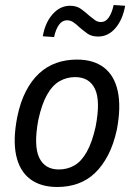

<svg xmlns="http://www.w3.org/2000/svg" viewBox="-20 -738 535 767"><path d="M209 9Q142 9 100 -23Q58 -55 44.5 -117.5Q31 -180 49 -271Q61 -330 83.5 -373.5Q106 -417 136.5 -445Q167 -473 205 -486.5Q243 -500 287 -500Q354 -500 395.5 -468Q437 -436 450.5 -373.5Q464 -311 447 -221Q434 -161 411.5 -118Q389 -75 359 -46.5Q329 -18 291 -4.5Q253 9 209 9ZM215 -61Q249 -61 277 -77Q305 -93 326.5 -131Q348 -169 362 -232Q382 -335 359.5 -382.5Q337 -430 280 -430Q247 -430 218.5 -414Q190 -398 168.5 -360.5Q147 -323 133 -259Q114 -156 136.5 -108.5Q159 -61 215 -61ZM196 -590 151 -593Q160 -647 190 -681Q220 -715 260 -715Q286 -715 304 -702Q322 -689 337 -675Q349 -665 359.5 -657.5Q370 -650 383 -650Q402 -650 414.5 -668Q427 -686 434 -718L480 -715Q470 -659 441 -625.5Q412 -592 372 -592Q345 -592 327.5 -605Q310 -618 295 -631Q284 -642 272.5 -649.5Q261 -657 248 -657Q229 -657 216 -639.5Q203 -622 196 -590Z"/></svg>

Font: Nunito Sans 10pt Condensed Medium
Style: Italic
Weight: 500
Width: 3
Italic angle: -9°
Designer: Vernon Adams
Foundry: Vernon Adams
Version: Version 3.101;gftools[0.9.27]